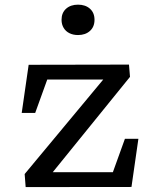

<svg xmlns="http://www.w3.org/2000/svg" viewBox="-20 -791 660 812"><path d="M84.3 -55 427.2 -467.3 446.2 -454.5H153.8L185.7 -470.8L128.8 -313.3H71.8L101.2 -517L525.5 -517.8L529.8 -466L187.7 -43.8L174.5 -62.8H483.3L451.5 -46.5L508.3 -204H565.3L536 -0.3L88.5 0.2ZM240.3 -707.3Q240.3 -737 259.6 -754.2Q278.8 -771.3 310 -771.3Q341.2 -771.3 360.4 -754.2Q379.7 -737 379.7 -707.3Q379.7 -677.5 360.4 -660.2Q341.2 -642.8 310 -642.8Q289.5 -642.8 273.8 -650.6Q258 -658.3 249.2 -673.1Q240.3 -687.8 240.3 -707.3Z"/></svg>

Font: Monaspace Xenon Var ExtraLight
Style: Regular
Weight: 200
Designer: Riley Cran and the Lettermatic Team
Version: Version 1.200 (Monaspace Xenon Var)